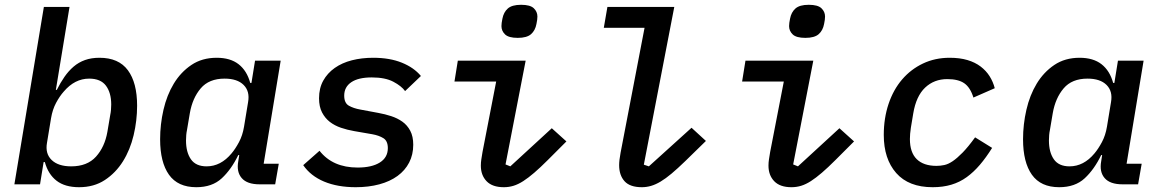

<svg xmlns="http://www.w3.org/2000/svg" viewBox="-20 -769 4840 801"><path d="M163 -740H270L213 -394H217Q232 -424 249 -448.5Q266 -473 287 -491Q308 -509 334.5 -518.5Q361 -528 395 -528Q475 -528 513.5 -476Q552 -424 552 -328Q552 -266 537.5 -205Q523 -144 493 -96Q463 -48 417.5 -18Q372 12 310 12Q251 12 216 -15Q181 -42 167 -93H162L147 0H40ZM277 -75Q344 -75 380.5 -115.5Q417 -156 428 -219L440 -290Q442 -299 443 -310.5Q444 -322 444 -333Q444 -382 422 -411.5Q400 -441 352 -441Q292 -441 246 -387Q229 -368 214 -340Q199 -312 193 -276L176 -173Q168 -128 195.5 -101.5Q223 -75 277 -75Z M799 12Q722 12 685 -40Q648 -92 648 -188Q648 -250 662 -311Q676 -372 705 -420Q734 -468 778.5 -498Q823 -528 884 -528Q941 -528 975.5 -501Q1010 -474 1024 -423H1029L1044 -516H1151L1080 -86H1143L1128 0H1063Q1011 0 988.5 -26Q966 -52 974 -96L978 -122H974Q945 -62 905 -25Q865 12 799 12ZM842 -75Q901 -75 946 -129Q962 -148 977 -176Q992 -204 998 -240L1015 -343Q1023 -388 996.5 -414.5Q970 -441 917 -441Q852 -441 817.5 -400.5Q783 -360 772 -297L760 -226Q758 -217 757 -205.5Q756 -194 756 -183Q756 -134 776.5 -104.5Q797 -75 842 -75Z M1464 12Q1388 12 1332 -11.5Q1276 -35 1245 -80L1313 -140Q1368 -70 1472 -70Q1531 -70 1564.5 -91Q1598 -112 1598 -151Q1598 -181 1579.5 -192.5Q1561 -204 1533 -209L1458 -222Q1429 -227 1402.5 -236Q1376 -245 1356 -260.5Q1336 -276 1323.5 -300Q1311 -324 1311 -359Q1311 -401 1328.5 -432.5Q1346 -464 1376.5 -485.5Q1407 -507 1448 -517.5Q1489 -528 1537 -528Q1606 -528 1656.5 -507.5Q1707 -487 1736 -452L1670 -389Q1655 -410 1621 -428Q1587 -446 1531 -446Q1475 -446 1445.5 -426Q1416 -406 1416 -370Q1416 -339 1435.5 -328Q1455 -317 1483 -312L1558 -298Q1586 -293 1612 -284.5Q1638 -276 1658.5 -261.5Q1679 -247 1691.5 -223.5Q1704 -200 1704 -165Q1704 -124 1687 -91Q1670 -58 1638.5 -35Q1607 -12 1562.5 0Q1518 12 1464 12Z M2140 -611Q2102 -611 2087 -625.5Q2072 -640 2072 -660Q2072 -666 2073 -674Q2074 -682 2076 -691Q2081 -718 2098.5 -733.5Q2116 -749 2154 -749Q2192 -749 2207 -734.5Q2222 -720 2222 -700Q2222 -694 2221 -686Q2220 -678 2218 -669Q2213 -642 2195.5 -626.5Q2178 -611 2140 -611ZM2082 12Q2034 12 2010 -13Q1986 -38 1986 -78Q1986 -91 1988 -104Q1990 -117 1993 -135L2050 -429H1876L1890 -516H2173L2089 -83L2109 -75L2282 -234L2343 -179L2265 -101Q2234 -70 2209 -48.5Q2184 -27 2163 -13.5Q2142 0 2122.5 6Q2103 12 2082 12Z M2658 12Q2608 12 2585.5 -13Q2563 -38 2563 -80Q2563 -100 2569 -132L2669 -653H2499L2514 -740H2793L2666 -82L2687 -75L2865 -236L2925 -181L2839 -97Q2807 -66 2782 -45Q2757 -24 2736 -11.5Q2715 1 2696 6.5Q2677 12 2658 12Z M3340 -611Q3302 -611 3287 -625.5Q3272 -640 3272 -660Q3272 -666 3273 -674Q3274 -682 3276 -691Q3281 -718 3298.5 -733.5Q3316 -749 3354 -749Q3392 -749 3407 -734.5Q3422 -720 3422 -700Q3422 -694 3421 -686Q3420 -678 3418 -669Q3413 -642 3395.5 -626.5Q3378 -611 3340 -611ZM3282 12Q3234 12 3210 -13Q3186 -38 3186 -78Q3186 -91 3188 -104Q3190 -117 3193 -135L3250 -429H3076L3090 -516H3373L3289 -83L3309 -75L3482 -234L3543 -179L3465 -101Q3434 -70 3409 -48.5Q3384 -27 3363 -13.5Q3342 0 3322.5 6Q3303 12 3282 12Z M3871 12Q3771 12 3719 -47Q3667 -106 3667 -206Q3667 -276 3687 -335.5Q3707 -395 3743.5 -437.5Q3780 -480 3830.5 -504Q3881 -528 3942 -528Q3984 -528 4016 -518.5Q4048 -509 4071 -491.5Q4094 -474 4108.5 -451Q4123 -428 4130 -401L4041 -362Q4028 -404 4003 -421.5Q3978 -439 3932 -439Q3877 -439 3839.5 -403.5Q3802 -368 3790 -296L3780 -236Q3778 -222 3777 -211Q3776 -200 3776 -189Q3776 -133 3804.5 -105Q3833 -77 3887 -77Q3903 -77 3919.5 -80.5Q3936 -84 3954.5 -96.5Q3973 -109 3996 -132.5Q4019 -156 4048 -196L4119 -152Q4094 -112 4068 -81.5Q4042 -51 4013 -30Q3984 -9 3949 1.5Q3914 12 3871 12Z M4399 12Q4322 12 4285 -40Q4248 -92 4248 -188Q4248 -250 4262 -311Q4276 -372 4305 -420Q4334 -468 4378.5 -498Q4423 -528 4484 -528Q4541 -528 4575.5 -501Q4610 -474 4624 -423H4629L4644 -516H4751L4680 -86H4743L4728 0H4663Q4611 0 4588.5 -26Q4566 -52 4574 -96L4578 -122H4574Q4545 -62 4505 -25Q4465 12 4399 12ZM4442 -75Q4501 -75 4546 -129Q4562 -148 4577 -176Q4592 -204 4598 -240L4615 -343Q4623 -388 4596.5 -414.5Q4570 -441 4517 -441Q4452 -441 4417.5 -400.5Q4383 -360 4372 -297L4360 -226Q4358 -217 4357 -205.5Q4356 -194 4356 -183Q4356 -134 4376.5 -104.5Q4397 -75 4442 -75Z"/></svg>

Font: IBM Plex Mono Medm
Style: Italic
Weight: 500
Italic angle: -9°
Monospace: yes
Designer: Mike Abbink, Paul van der Laan, Pieter van Rosmalen
Foundry: Bold Monday
Version: Version 2.3